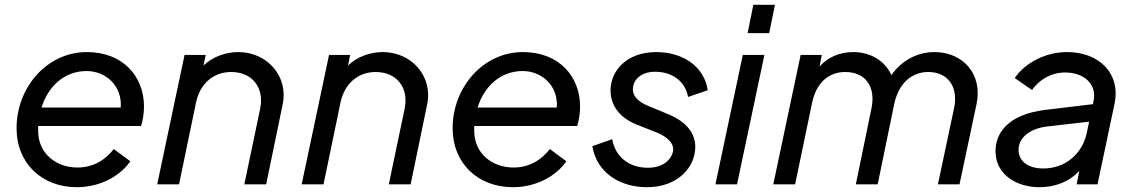

<svg xmlns="http://www.w3.org/2000/svg" viewBox="-20 -768 4709 800"><path d="M568 -243C574 -263 580 -292 580 -324C580 -448 494 -551 342 -551C174 -551 49 -402 49 -234C49 -86 156 12 300 12C397 12 480 -34 523 -96L454 -147C421 -104 371 -70 303 -70C212 -70 139 -130 139 -222V-243ZM341 -472C421 -472 490 -410 483 -320H153C180 -407 247 -472 341 -472Z M973 -551C921 -551 866 -532 828 -495L837 -539H749L635 0H726L797 -342C814 -421 871 -468 943 -468C1032 -468 1082 -402 1064 -315L998 0H1089L1158 -334C1182 -448 1095 -551 973 -551Z M1575 -551C1523 -551 1468 -532 1430 -495L1439 -539H1351L1237 0H1328L1399 -342C1416 -421 1473 -468 1545 -468C1634 -468 1684 -402 1666 -315L1600 0H1691L1760 -334C1784 -448 1697 -551 1575 -551Z M2385 -243C2391 -263 2397 -292 2397 -324C2397 -448 2311 -551 2159 -551C1991 -551 1866 -402 1866 -234C1866 -86 1973 12 2117 12C2214 12 2297 -34 2340 -96L2271 -147C2238 -104 2188 -70 2120 -70C2029 -70 1956 -130 1956 -222V-243ZM2158 -472C2238 -472 2307 -410 2300 -320H1970C1997 -407 2064 -472 2158 -472Z M2676 12C2804 12 2877 -71 2877 -156C2877 -213 2840 -260 2767 -291L2680 -327C2639 -344 2617 -368 2617 -395C2617 -439 2655 -469 2709 -469C2781 -469 2835 -430 2847 -364L2929 -392C2914 -491 2826 -551 2714 -551C2591 -551 2524 -473 2524 -391C2524 -333 2557 -279 2633 -249L2716 -216C2756 -200 2785 -175 2785 -146C2785 -118 2756 -69 2680 -69C2602 -69 2544 -113 2531 -188L2448 -159C2467 -47 2564 12 2676 12Z M3095 -630H3185L3209 -748H3119ZM2961 0H3051L3165 -539H3075Z M3874 -551C3801 -551 3736 -515 3694 -455C3668 -514 3608 -551 3535 -551C3480 -551 3429 -530 3395 -491L3404 -539H3316L3202 0H3293L3364 -341C3382 -424 3433 -468 3502 -468C3587 -468 3630 -406 3611 -316L3546 0H3637L3706 -335C3724 -420 3778 -468 3848 -468C3928 -468 3975 -408 3955 -316L3888 0H3978L4049 -335C4075 -457 3994 -551 3874 -551Z M4426 -551C4336 -551 4251 -506 4208 -443L4280 -393C4310 -436 4360 -466 4418 -466C4491 -466 4553 -422 4536 -345L4534 -334L4334 -310C4176 -290 4128 -211 4128 -138C4128 -41 4215 12 4311 12C4375 12 4435 -10 4477 -56L4466 0H4553L4624 -336C4650 -460 4562 -551 4426 -551ZM4327 -66C4264 -66 4224 -96 4224 -144C4224 -193 4269 -232 4343 -241L4518 -261L4508 -213C4489 -126 4418 -66 4327 -66Z"/></svg>

Font: Plus Jakarta Text
Style: Italic
Weight: 400
Italic angle: -12°
Designer: Gumpita Rahayu
Foundry: Tokotype Studio
Version: Version 1.000;hotconv 1.0.109;makeotfexe 2.5.65596